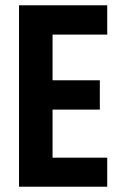

<svg xmlns="http://www.w3.org/2000/svg" viewBox="-20 -707 454 727"><path d="M52 -687H386V-576H179V-403H358V-292H179V-110H386V0H52Z"/></svg>

Font: Khand ExtraBold
Style: Regular
Weight: 800
Designer: Sanchit Sawaria and Jyotish Sonowal (Devanagari), Satya Rajpurohit (Latin)
Foundry: Indian Type Foundry
Version: Version 2.000;PS 1.0;hotconv 1.0.79;makeotf.lib2.5.61930